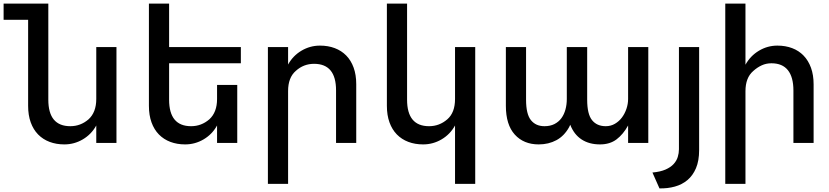

<svg xmlns="http://www.w3.org/2000/svg" viewBox="-50 -793 4598 1065"><path d="M596 -532V0H484V-97Q457 -48 409.5 -20Q362 8 307 8Q262 8 225 -6Q188 -20 161.5 -47Q135 -74 120.5 -114Q106 -154 106 -206V-683H-30V-773H218V-240Q218 -93 340 -93Q397 -93 441 -131Q484 -170 484 -244V-532Z M888 -442V-240Q888 -93 1010 -93Q1067 -93 1111 -131Q1154 -170 1154 -244V-322H1266V0H1154V-97Q1127 -48 1079.5 -20Q1032 8 977 8Q932 8 895 -6Q858 -20 831.5 -47Q805 -74 790.5 -114Q776 -154 776 -206V-773H888V-532H1286V-442Z M1548 -288V227H1436V-532H1548V-435Q1575 -484 1622.5 -512Q1670 -540 1725 -540Q1770 -540 1807 -526Q1844 -512 1870.5 -485Q1897 -458 1911.5 -418Q1926 -378 1926 -326V0H1814V-292Q1814 -439 1692 -439Q1634 -439 1591 -400Q1548 -363 1548 -288Z M2474 -244V-532H2586V227H2474V-97Q2447 -48 2399.5 -20Q2352 8 2297 8Q2252 8 2215 -6Q2178 -20 2151.5 -47Q2125 -74 2110.5 -114Q2096 -154 2096 -206V-773H2208V-240Q2208 -93 2330 -93Q2387 -93 2431 -131Q2474 -168 2474 -244Z M3546 -532V0H3434V-97Q3407 -48 3370 -20Q3333 8 3278 8Q3218 8 3176 -19.5Q3134 -47 3113 -101L3107 -88Q3080 -39 3036.5 -15.5Q2993 8 2938 8Q2855 8 2805.5 -46.5Q2756 -101 2756 -206V-532H2868V-240Q2868 -160 2895 -126.5Q2922 -93 2970 -93Q3002 -93 3025.5 -105Q3049 -117 3064 -137.5Q3079 -158 3086.5 -185.5Q3094 -213 3094 -244V-532H3095H3206H3207V-240Q3207 -160 3234 -126.5Q3261 -93 3310 -93Q3338 -93 3361 -106.5Q3384 -120 3400 -141.5Q3416 -163 3425 -190Q3434 -217 3434 -244V-532Z M3716 35V-532H3828V39Q3828 99 3810.5 140Q3793 181 3763 206Q3733 231 3693 242Q3653 253 3608 252L3569 164Q3613 160 3641.5 147.5Q3670 135 3686.5 117Q3703 99 3709.5 77.5Q3716 56 3716 35Z M4262 -540Q4307 -540 4344 -526Q4381 -512 4407.5 -484.5Q4434 -457 4448.5 -417Q4463 -377 4463 -325V0H4351V-291Q4351 -365 4320.5 -403.5Q4290 -442 4229 -442Q4200 -442 4175 -430.5Q4150 -419 4128 -399Q4085 -362 4085 -287V227H3973V-773H4085V-434Q4112 -483 4159.5 -511.5Q4207 -540 4262 -540Z"/></svg>

Font: Montserrat_am3
Style: Regular
Weight: 400
Designer: Julieta Ulanovsky
Foundry: Julieta Ulanovsky, Armenina letters added by Vahan Hovhannisyan
Version: Version 2.001